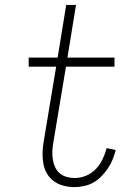

<svg xmlns="http://www.w3.org/2000/svg" viewBox="-20 -755 540 783"><path d="M284 8Q261 8 239.5 2.5Q218 -3 200.5 -15.5Q183 -28 172 -46.5Q161 -65 157 -86.5Q153 -108 153.5 -131Q154 -154 158 -177L209 -483H97V-520H215L250 -735H290L255 -520H447V-483H249L197 -171Q194 -154 193.5 -137Q193 -120 195.5 -104Q198 -88 205 -73Q212 -58 224 -48Q236 -38 252 -33.5Q268 -29 285 -29Q308 -29 331 -38.5Q354 -48 371 -66Q388 -84 398.5 -106Q409 -128 415 -151L452 -143Q447 -124 439.5 -105Q432 -86 420.5 -69Q409 -52 394 -36.5Q379 -21 361.5 -11Q344 -1 323.5 3.5Q303 8 284 8Z"/></svg>

Font: Iosevka SS18 Extralight
Style: Italic
Weight: 200
Italic angle: -9°
Monospace: yes
Designer: Belleve Invis
Foundry: Belleve Invis
Version: Version 25.1.1; ttfautohint (v1.8.4)